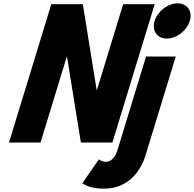

<svg xmlns="http://www.w3.org/2000/svg" viewBox="-20 -850 1157 1145"><path d="M1039 -830C981 -830 919.7 -783 901.9 -725C884.2 -667 916.8 -620 974.8 -620C1032.8 -620 1094.2 -667 1111.9 -725C1129.7 -783 1097 -830 1039 -830ZM851.1 -513H1028.1L847.1 79C819.3 170 743.2 275 602.2 275C518.2 275 492.6 254 471 243L569.7 100C569.7 100 588.1 115 610.1 115C640.1 115 665.9 93 680.5 45ZM378.2 -512H379.7L462.3 0H650.3L902.5 -825H714.5L558 -313H556.5L473.9 -825H285.9L33.7 0H221.7Z"/></svg>

Font: Hussar
Style: BdSuprConOblThree
Weight: 700
Foundry: Cannot Into Space Fonts
Version: Version 2.00